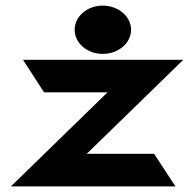

<svg xmlns="http://www.w3.org/2000/svg" viewBox="-20 -664 673 684"><path d="M346 -472C401 -472 447 -510 447 -558C447 -606 401 -644 346 -644C291 -644 246 -606 246 -558C246 -510 291 -472 346 -472ZM529 -116H289L633 -451H62L137 -335H363L19 0H605Z"/></svg>

Font: Charger
Style: Hemi
Weight: 900
Designer: Jasper
Foundry: Cannot Into Space Fonts
Version: Version 0.99